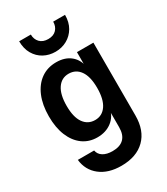

<svg xmlns="http://www.w3.org/2000/svg" viewBox="-230 -839 1002 1153"><g transform="rotate(-30 271.0 -262.5)"><path d="M260 215Q170 215 114 171Q58 127 50 53H163Q168 81 193 96.5Q218 112 258 112Q310 112 336.5 85.5Q363 59 363 7V-122L371 -121Q362 -68 321 -36.5Q280 -5 221 -5Q163 -5 120 -36.5Q77 -68 53.5 -125Q30 -182 30 -260Q30 -339 54.5 -397.5Q79 -456 124 -488Q169 -520 230 -520Q291 -520 329.5 -488Q368 -456 376 -399H369V-510H483V-5Q483 99 424 157Q365 215 260 215ZM261 -102Q310 -102 338.5 -143.5Q367 -185 367 -264Q367 -342 338.5 -382.5Q310 -423 260 -423Q211 -423 182.5 -381.5Q154 -340 154 -261Q154 -183 182.5 -142.5Q211 -102 261 -102ZM260 -576Q216 -576 180 -595.5Q144 -615 122.5 -652Q101 -689 101 -740H182Q182 -707 202.5 -685.5Q223 -664 260 -664Q297 -664 317 -685.5Q337 -707 337 -740H419Q419 -689 397.5 -652.5Q376 -616 340 -596Q304 -576 260 -576Z"/></g></svg>

Font: Instrument Sans SemiCondensed SemiBold
Style: Regular
Weight: 600
Width: 4
Designer: Rodrigo Fuenzalida
Foundry: fragTYPE
Version: Version 1.000;gftools[0.9.28]